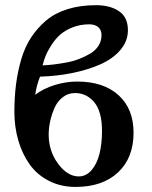

<svg xmlns="http://www.w3.org/2000/svg" viewBox="-20 -717 594 749"><path d="M169.9 -191.9Q169.9 -127.9 206.5 -78.4Q243.2 -28.8 287.1 -28.8Q316.4 -28.8 337.4 -53.5Q358.4 -78.1 368.2 -117.4Q377.9 -156.7 377.9 -206.1Q377.9 -281.7 347.9 -317.9Q317.9 -354 272.9 -354Q245.6 -354 224.6 -337.6Q203.6 -321.3 192.4 -295.4Q181.2 -269.5 175.5 -243.2Q169.9 -216.8 169.9 -191.9ZM328.1 -622.1Q293 -622.1 263.4 -610.4Q233.9 -598.6 214.8 -581.8Q195.8 -564.9 180.9 -541.7Q166 -518.6 158.4 -500Q150.9 -481.4 146 -461.9Q166.5 -462.9 187.7 -465.3Q209 -467.8 236.6 -472.7Q264.2 -477.5 287.6 -486.6Q311 -495.6 331.8 -507.8Q352.5 -520 364.3 -538.6Q376 -557.1 376 -580.1Q376 -600.1 363.3 -611.1Q350.6 -622.1 328.1 -622.1ZM36.1 -280.8Q36.1 -337.9 42.5 -387.5Q48.8 -437 62.7 -485.1Q76.7 -533.2 101.3 -570.8Q126 -608.4 160.2 -637.2Q194.3 -666 243.7 -681.4Q293 -696.8 354 -696.8Q409.7 -696.8 444.3 -673.3Q479 -649.9 479 -599.1Q479 -556.2 449.2 -521.5Q419.4 -486.8 369.9 -465.3Q320.3 -443.8 260.7 -431.9Q201.2 -419.9 136.2 -418Q123 -385.7 117.2 -347.2Q148.9 -371.6 193.4 -385.3Q237.8 -398.9 280.8 -398.9Q383.8 -398.9 442.4 -345.7Q501 -292.5 501 -199.2Q501 -101.1 440.4 -44.4Q379.9 12.2 274.9 12.2Q216.8 12.2 170.4 -11.7Q124 -35.6 95.2 -76.4Q66.4 -117.2 51.3 -169.4Q36.1 -221.7 36.1 -280.8Z"/></svg>

Font: Common Serif
Style: Bold
Weight: 700
Designer: Philipp H. Poll, Khaled Hosny
Foundry: Stefan Peev, Context Ltd.
Version: Version 1.026